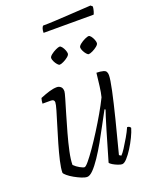

<svg xmlns="http://www.w3.org/2000/svg" viewBox="-155 -928 802 1013"><g transform="rotate(-20 246.0 -422.0)"><path d="M156 0Q144 0 125.5 -7.5Q107 -15 87.5 -26Q68 -37 55 -48Q42 -59 40 -65Q40 -90 49.5 -131Q59 -172 72.5 -218.5Q86 -265 99.5 -308.5Q113 -352 122.5 -384.5Q132 -417 132 -428Q132 -444 113 -444H66Q66 -450 67.5 -459.5Q69 -469 71 -474Q100 -486 123.5 -493Q147 -500 166 -500Q178 -500 187.5 -492Q197 -484 197 -466Q197 -459 187.5 -427Q178 -395 164.5 -349.5Q151 -304 137 -254Q123 -204 113.5 -159.5Q104 -115 104 -86Q118 -72 135.5 -62.5Q153 -53 160 -53Q167 -53 184.5 -74Q202 -95 226.5 -130Q251 -165 277.5 -207Q304 -249 328.5 -291.5Q353 -334 370 -369Q376 -392 380.5 -427.5Q385 -463 389 -500Q410 -500 428.5 -495Q447 -490 447 -466Q447 -443 434 -382Q421 -321 399.5 -235.5Q378 -150 352 -51L363 -44Q372 -52 386.5 -74.5Q401 -97 417 -124.5Q433 -152 443 -175Q457 -175 462 -164Q456 -143 442.5 -115Q429 -87 412.5 -61Q396 -35 380 -17.5Q364 0 352 0Q344 0 329.5 -5.5Q315 -11 302.5 -18.5Q290 -26 287 -32L335 -196Q347 -237 356.5 -266.5Q366 -296 368 -301L363 -304Q344 -270 322.5 -229Q301 -188 278 -147.5Q255 -107 232.5 -73.5Q210 -40 190.5 -20Q171 0 156 0ZM385 -606Q380 -606 372.5 -614.5Q365 -623 359.5 -634.5Q354 -646 354 -654Q354 -662 366.5 -672Q379 -682 394 -689Q409 -696 416 -696Q422 -696 429 -687Q436 -678 440.5 -666.5Q445 -655 445 -647Q445 -639 433.5 -629.5Q422 -620 407.5 -613Q393 -606 385 -606ZM222 -606Q217 -606 209.5 -614.5Q202 -623 196.5 -634.5Q191 -646 191 -654Q191 -662 203.5 -672Q216 -682 231 -689Q246 -696 253 -696Q259 -696 266 -687Q273 -678 277.5 -666.5Q282 -655 282 -647Q282 -639 270.5 -629.5Q259 -620 244.5 -613Q230 -606 222 -606ZM199 -793Q199 -808 202.5 -817.5Q206 -827 210 -830Q237 -830 276 -832Q315 -834 356 -836.5Q397 -839 430.5 -841Q464 -843 481 -844L491 -835Q490 -822 486.5 -810Q483 -798 480 -793Z"/></g></svg>

Font: Texturina 72pt 72pt Thin
Style: Italic
Weight: 100
Italic angle: -11°
Designer: Guillermo Torres Carreño
Foundry: Omnibus-Type
Version: Version 1.002; ttfautohint (v1.8.3)